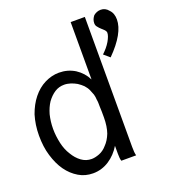

<svg xmlns="http://www.w3.org/2000/svg" viewBox="-127 -763 762 865"><g transform="rotate(-20 254.5 -330.5)"><path d="M309 -390C297 -414 280 -433 257 -448C234 -462 209 -469 181 -469C157 -469 134 -463 112 -452C90 -441 71 -425 54 -404C37 -383 24 -358 14 -330C5 -300 0 -268 0 -233C0 -198 4 -165 13 -136C22 -106 34 -80 49 -59C64 -38 82 -21 104 -8C124 4 147 10 172 10C200 10 226 2 249 -13C272 -28 291 -48 306 -73V-34C306 -19 307 -8 310 0H381C378 -10 377 -24 377 -42V-665H309ZM185 -410C195 -410 205 -408 215 -405C225 -402 235 -397 244 -392C253 -386 262 -379 269 -372C276 -364 282 -356 286 -347C290 -338 293 -329 296 -322C298 -314 300 -305 300 -296C302 -287 302 -275 302 -262C303 -248 303 -231 303 -210C303 -181 299 -156 292 -136C284 -116 274 -100 262 -88C251 -75 238 -66 225 -61C212 -56 199 -53 188 -53C170 -53 154 -58 139 -69C124 -80 112 -94 102 -111C91 -128 83 -148 78 -170C73 -193 70 -216 70 -240C70 -264 73 -286 78 -307C84 -328 92 -346 102 -361C113 -376 125 -388 139 -397C153 -406 168 -410 185 -410ZM509 -605C509 -624 504 -640 492 -652C482 -665 469 -671 455 -671C441 -671 430 -666 420 -658C412 -648 407 -637 407 -624C407 -617 409 -610 414 -605C418 -600 422 -595 428 -590C432 -586 437 -582 442 -577C446 -572 448 -568 448 -563C448 -553 443 -540 434 -524C424 -507 411 -492 396 -478L424 -454C481 -511 509 -562 509 -605Z"/></g></svg>

Font: Inconsolatazi4
Style: Regular
Weight: 400
Designer: Raph Levien, Kirill Tkachev
Foundry: Cyreal
Version: Version 1.013